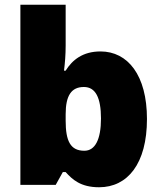

<svg xmlns="http://www.w3.org/2000/svg" viewBox="-20 -873 683 810"><path d="M257 -681V-853H66V-93H215L245 -147H257C285 -116 320 -83 398 -83C518 -83 600 -182 600 -371C600 -556 519 -656 404 -656C329 -656 285 -620 257 -575H250C254 -606 257 -642 257 -681ZM334 -506C383 -506 406 -461 406 -373C406 -284 381 -237 336 -237C277 -237 257 -278 257 -364V-391C257 -470 281 -506 334 -506Z"/></svg>

Font: Noto Sans Telugu UI Black
Style: Regular
Weight: 900
Designer: Jelle Bosma - Monotype Design Team
Foundry: Monotype Imaging Inc.
Version: Version 2.005